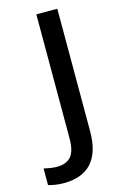

<svg xmlns="http://www.w3.org/2000/svg" viewBox="-216 -772 655 1032"><g transform="rotate(-15 111.0 -256.5)"><path d="M-79.6 188.5V96.2Q-35.2 106.4 -7.3 106.4Q45.9 106.4 71.3 76.2Q97.2 45.4 97.2 -22V-713.9H213.9V-32.2Q213.9 85 160.2 144Q107.4 200.7 6.3 200.7Q-40 200.7 -79.6 188.5Z"/></g></svg>

Font: Viking Open Sans Light
Style: Bold
Weight: 600
Foundry: Ascender Corporation
Version: Version 2.001